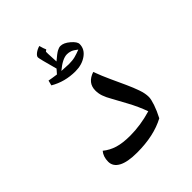

<svg xmlns="http://www.w3.org/2000/svg" viewBox="-225 -747 868 868"><g transform="rotate(-45 208.5 -313.0)"><path d="M159.7 0Q98.6 0 68.1 -16.6Q37.6 -33.2 37.6 -63.5Q37.6 -95.7 55.2 -116.2Q80.1 -95.7 112.1 -85.9Q144 -76.2 191.4 -76.2Q257.8 -76.2 327.1 -96.7Q311.5 -141.1 285.6 -188.5L251.5 -251Q236.3 -277.3 230.2 -295.4Q224.1 -313.5 224.1 -332Q224.1 -380.9 276.9 -398.4Q292 -357.4 309.1 -320.6Q326.2 -283.7 340.8 -251.5Q355.5 -219.2 365.2 -191.4Q375 -163.6 375 -140.6Q375 -126 365.7 -98.4Q356.4 -70.8 339.8 -39.1Q267.1 0 159.7 0ZM222.2 -447.3ZM217.8 29.3ZM217.8 51.8ZM170.4 -526.4Q146.5 -612.3 146.5 -621.6Q146.5 -629.9 158.4 -639.4Q170.4 -648.9 187.5 -653.8Q193.4 -632.3 198.7 -620.6L190.4 -614.3V-600.6L192.9 -549.3Q220.2 -572.8 232.7 -579.6Q245.1 -586.4 254.9 -586.4Q275.4 -586.4 299.1 -566.2Q322.8 -545.9 322.8 -530.8Q322.8 -498.5 293.5 -477.8Q264.2 -457 222.2 -457Q154.8 -457 100.1 -489.3L106.4 -513.7Q123.5 -510.3 152.8 -506.3ZM224.1 -501Q247.6 -501 264.4 -505.4Q281.2 -509.8 300.8 -517.6Q283.7 -531.2 272.2 -535.2Q260.7 -539.1 249.5 -539.1Q220.7 -539.1 178.2 -503.4ZM221.2 -545.9ZM251 -678.2ZM222.2 -447.3ZM222.2 -432.6Z"/></g></svg>

Font: Noto Naskh Arabic
Style: Regular
Weight: 400
Designer: Monotype Design team
Foundry: Monotype Imaging Inc.
Version: Version 1.01